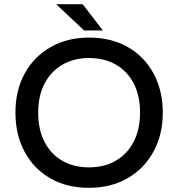

<svg xmlns="http://www.w3.org/2000/svg" viewBox="-20 -890 854 920"><path d="M406 10Q300 10 221 -35.5Q142 -81 98 -162.5Q54 -244 54 -351Q54 -457 98.5 -538Q143 -619 223 -664.5Q303 -710 406 -710Q513 -710 592.5 -664.5Q672 -619 716 -537.5Q760 -456 760 -350Q760 -244 715 -162.5Q670 -81 590.5 -35.5Q511 10 406 10ZM406 -88Q479 -88 534 -119.5Q589 -151 620 -210Q651 -269 651 -351Q651 -432 620.5 -490.5Q590 -549 535 -580.5Q480 -612 406 -612Q335 -612 280 -580.5Q225 -549 194 -490.5Q163 -432 163 -350Q163 -269 193.5 -210Q224 -151 279 -119.5Q334 -88 406 -88ZM473 -744H383L249 -870H376Z"/></svg>

Font: REM Medium
Style: Regular
Weight: 400
Version: Version 1.005;gftools[0.9.28]